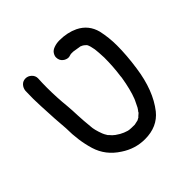

<svg xmlns="http://www.w3.org/2000/svg" viewBox="-179 -861 1049 1049"><g transform="rotate(-45 345.5 -336.5)"><path d="M368 20Q293 20 229 -23Q154 -71 129.5 -151.5Q105 -232 105 -328Q101 -391 99 -408Q92 -533 92 -567L93 -629Q95 -649 108 -663Q121 -677 141 -677Q160 -677 175 -663Q190 -649 190 -629Q188 -594 188 -559Q188 -482 196 -405Q199 -370 200 -334Q202 -288 207 -241V-240Q208 -213 225 -168Q228 -159 240 -140L247 -133Q254 -123 270 -111Q294 -94 310 -88L312 -87Q336 -77 349 -77Q354 -76 385 -76Q386 -77 391.5 -77.5Q397 -78 403 -80L412 -82L428 -91V-92Q430 -93 431 -95Q448 -108 448 -113L453 -119L461 -131L480 -170L483 -177Q503 -228 516 -308L517 -320Q526 -383 526 -453Q524 -499 522 -513L521 -522Q516 -551 509 -565L506 -569Q491 -584 479 -587V-588L429 -596H411Q409 -595 407 -595Q405 -595 399.5 -593Q394 -591 388 -591Q376 -591 362 -599Q340 -613 340 -640Q340 -652 348.5 -665.5Q357 -679 377 -686Q397 -693 419 -693Q480 -693 528 -670Q591 -639 609 -570Q622 -511 622 -451Q622 -375 609 -286Q588 -136 517 -46Q464 20 368 20Z"/></g></svg>

Font: Bad Comic
Style: Regular
Weight: 400
Designer: GGBotNet
Foundry: f0n7
Version: 0.9